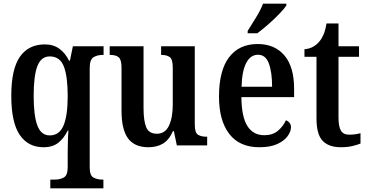

<svg xmlns="http://www.w3.org/2000/svg" viewBox="-20 -786 1987 1038"><path d="M252 232V185H276Q304 185 325 173.5Q346 162 346 118V43Q346 14 347 -22.5Q348 -59 350 -80H346Q326 -39 295.5 -14.5Q265 10 215 10Q132 10 86.5 -57Q41 -124 41 -268Q41 -412 87.5 -479Q134 -546 223 -546Q269 -546 301.5 -522Q334 -498 353 -458H358L374 -536H540V-489H534Q506 -489 485.5 -476.5Q465 -464 465 -418V120Q465 163 485.5 174Q506 185 535 185H539V232ZM249 -54Q301 -54 323.5 -107.5Q346 -161 346 -267Q346 -373 325 -427Q304 -481 249 -481Q202 -481 182 -428.5Q162 -376 162 -267Q162 -161 182 -107.5Q202 -54 249 -54Z M782 10Q708 10 672.5 -37.5Q637 -85 637 -187V-420Q637 -463 622 -476Q607 -489 577 -489H573V-536H756V-202Q756 -133 770.5 -98Q785 -63 828 -63Q873 -63 893.5 -106.5Q914 -150 914 -221V-420Q914 -466 897.5 -477.5Q881 -489 855 -489H851V-536H1033V-113Q1033 -68 1050.5 -57.5Q1068 -47 1094 -47H1100V0H936L920 -77H915Q893 -28 860 -9Q827 10 782 10Z M1382 10Q1275 10 1219.5 -62Q1164 -134 1164 -264Q1164 -405 1218.5 -476.5Q1273 -548 1373 -548Q1465 -548 1517.5 -486.5Q1570 -425 1570 -306V-261H1285Q1286 -154 1317.5 -104.5Q1349 -55 1409 -55Q1454 -55 1482.5 -79Q1511 -103 1526 -136Q1537 -132 1545 -122.5Q1553 -113 1553 -98Q1553 -75 1535 -50Q1517 -25 1479.5 -7.5Q1442 10 1382 10ZM1451 -317Q1451 -396 1433.5 -443Q1416 -490 1375 -490Q1334 -490 1311 -445.5Q1288 -401 1286 -317ZM1319 -619Q1340 -652 1364.5 -692Q1389 -732 1402 -766H1528V-756Q1517 -739 1490 -711Q1463 -683 1430.5 -654.5Q1398 -626 1371 -606H1319Z M1822 10Q1758 10 1724.5 -24.5Q1691 -59 1691 -147V-479H1626V-520Q1653 -522 1673 -533.5Q1693 -545 1706 -561Q1719 -576 1729 -599Q1739 -622 1745 -659H1810V-536H1921V-479H1810V-151Q1810 -102 1823 -80Q1836 -58 1867 -58Q1885 -58 1900 -60Q1915 -62 1929 -66V-10Q1915 -4 1887.5 3Q1860 10 1822 10Z"/></svg>

Font: Noto Serif Hebrew Condensed SemiBold
Style: Regular
Weight: 600
Width: 3
Designer: Monotype Design Team
Foundry: Monotype Imaging Inc.
Version: Version 2.004; ttfautohint (v1.8.4.7-5d5b)